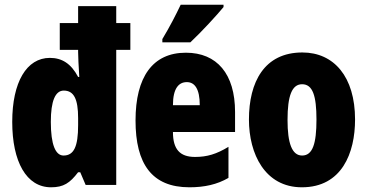

<svg xmlns="http://www.w3.org/2000/svg" viewBox="-20 -786 1562 816"><path d="M197 10C250 10 277 -8 312 -54H321L344 0H474V-574H534V-688H474V-760H312V-688H234V-574H312V-565C312 -544 314 -509 317 -459H312C282 -516 243 -540 192 -540C93 -540 32 -437 32 -268C32 -99 92 10 197 10ZM250 -125C216 -125 196 -171 196 -268C196 -357 215 -401 251 -401C294 -401 312 -365 312 -284V-254C312 -163 294 -125 250 -125Z M930 -756V-766H748C727 -722 702 -673 670 -620V-606H789C839 -653 902 -722 930 -756ZM770 -562C629 -562 556 -459 556 -274C556 -90 625 10 785 10C849 10 903 -2 951 -30V-162C900 -131 860 -119 809 -119C745 -119 715 -151 715 -225H979V-310C979 -472 902 -562 770 -562ZM774 -437C807 -437 829 -409 829 -339H715C715 -411 740 -437 774 -437Z M1489 -278C1489 -460 1399 -563 1265 -563C1103 -563 1038 -437 1038 -278C1038 -132 1106 10 1263 10C1433 10 1489 -136 1489 -278ZM1202 -276C1202 -380 1221 -428 1264 -428C1309 -428 1325 -379 1325 -278C1325 -176 1309 -125 1264 -125C1221 -125 1202 -177 1202 -276Z"/></svg>

Font: Noto Sans Georgian ExtraCondensed Black
Style: Regular
Weight: 900
Width: 2
Designer: Monotype Design Team, Akaki Razmadze
Foundry: Google LLC
Version: Version 2.005